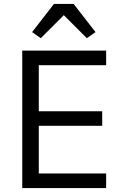

<svg xmlns="http://www.w3.org/2000/svg" viewBox="-20 -955 623 975"><path d="M93 0V-698H519V-624H177V-390H499V-316H177V-74H519V0ZM354 -935 465 -792 421 -761 304 -878 187 -761 143 -792 254 -935Z"/></svg>

Font: IBM Plex Sans Arabic
Style: Regular
Weight: 400
Designer: Mike Abbink, Paul van der Laan, Pieter van Rosmalen, Wael Morcos, Khajak Apelian
Foundry: Bold Monday
Version: Version 1.005